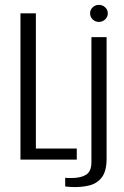

<svg xmlns="http://www.w3.org/2000/svg" viewBox="-20 -645 502 776"><path d="M62.7 0V-591H125V-44.6H290.3V0ZM271 110.9Q265.9 110.6 256.1 109.9Q246.4 109.3 243.5 108.3V73.6Q248.1 74.3 256.9 74.5Q265.7 74.7 272.7 74.4Q308.6 73.8 329 60.4Q349.5 47 349.5 9.9V-495H410.8V-3.5Q410.8 47 391.4 72Q372 97 340.4 104.6Q308.8 112.3 271 110.9ZM379.6 -556.4Q365.1 -556.4 354.6 -566.6Q344.1 -576.9 344.1 -591.1Q344.1 -605.5 354.6 -615.4Q365.1 -625.3 379.6 -625.3Q394.4 -625.3 405.1 -615.4Q415.7 -605.5 415.7 -591.2Q415.7 -576.9 405.1 -566.6Q394.4 -556.4 379.6 -556.4Z"/></svg>

Font: Alumni Sans Thin
Style: Regular
Weight: 100
Designer: Robert E. Leuschke
Foundry: Robert E. Leuschke
Version: Version 1.018